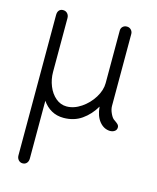

<svg xmlns="http://www.w3.org/2000/svg" viewBox="-118 -588 785 958"><g transform="rotate(15 274.5 -109.0)"><path d="M504 -8Q504 5 494 12Q484 19 470 19Q438 18 415.5 -9.5Q393 -37 389 -85Q363 -40 323 -12Q283 16 229 16Q194 16 166.5 0.5Q139 -15 120 -43V255Q120 270 112 279Q104 288 91 288Q78 288 69.5 278.5Q61 269 61 255V-470Q61 -486 68.5 -494.5Q76 -503 89 -503Q103 -503 111.5 -493.5Q120 -484 120 -470V-192Q120 -154 134 -119.5Q148 -85 173 -64Q198 -43 229 -43Q267 -43 304 -68Q341 -93 364.5 -131Q388 -169 388 -206V-477Q388 -490 396.5 -498Q405 -506 418 -506Q431 -506 439.5 -497Q448 -488 448 -476V-104Q448 -86 458 -65Q468 -44 479 -38Q491 -30 497.5 -23.5Q504 -17 504 -8Z"/></g></svg>

Font: Tsukimi Rounded
Style: Regular
Weight: 400
Designer: Takashi Funayama
Foundry: Takashi Funayama
Version: Version 1.032; ttfautohint (v1.8.3)